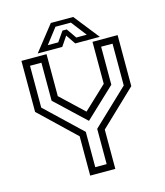

<svg xmlns="http://www.w3.org/2000/svg" viewBox="-125 -952 896 1045"><g transform="rotate(-15 323.5 -429.0)"><path d="M252.5 0V-221.5L52.5 -412.5V-700H194V-463.5L328 -337H318.5L453 -463.5V-700H594.5V-412.5L394 -221.5V0ZM291 -37.2H355.2V-236.2L555.8 -426.5V-662.2H491.5V-448L324.2 -290.5H322.2L155 -448V-662.2H90.8V-426.5L291 -236.2ZM260.5 -858H386.5L498.5 -716H360L323.5 -770L287 -716H148.5ZM279.5 -831.5 213.2 -745.5H272L311 -801.5H335L374 -745.5H432.8L366.5 -831.5Z"/></g></svg>

Font: Tourney Thin
Style: Regular
Weight: 100
Designer: Tyler Finck
Foundry: Etcetera Type Co
Version: Version 1.015